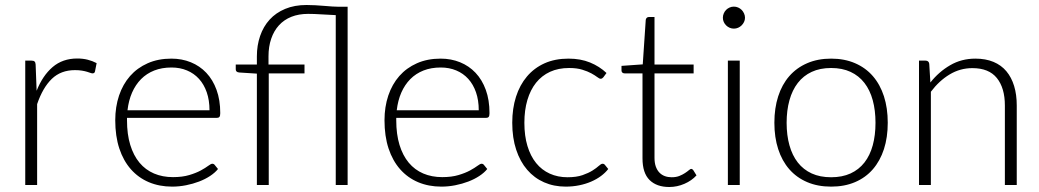

<svg xmlns="http://www.w3.org/2000/svg" viewBox="-20 -740 4156 768"><path d="M81 0V-497.5H106Q114.5 -497.5 118.2 -494Q122 -490.5 122.5 -482L126.5 -377Q150.5 -437.5 190.5 -471.8Q230.5 -506 289 -506Q311.5 -506 330.5 -501.2Q349.5 -496.5 366.5 -487.5L360 -454.5Q358.5 -446.5 350 -446.5Q347 -446.5 341.5 -448.5Q336 -450.5 327.8 -453Q319.5 -455.5 307.5 -457.5Q295.5 -459.5 280 -459.5Q223.5 -459.5 187.2 -424.5Q151 -389.5 128.5 -323.5V0Z M665.5 -505.5Q707.5 -505.5 743.2 -491Q779 -476.5 805.2 -448.8Q831.5 -421 846.2 -380.5Q861 -340 861 -287.5Q861 -276.5 857.8 -272.5Q854.5 -268.5 847.5 -268.5H488V-259Q488 -203 501 -160.5Q514 -118 538 -89.2Q562 -60.5 596 -46Q630 -31.5 672 -31.5Q709.5 -31.5 737 -39.8Q764.5 -48 783.2 -58.2Q802 -68.5 813 -76.8Q824 -85 829 -85Q835.5 -85 839 -80L852 -64Q840 -49 820.2 -36Q800.5 -23 776.2 -13.8Q752 -4.5 724.2 1Q696.5 6.5 668.5 6.5Q617.5 6.5 575.5 -11.2Q533.5 -29 503.5 -63Q473.5 -97 457.2 -146.2Q441 -195.5 441 -259Q441 -312.5 456.2 -357.8Q471.5 -403 500.2 -435.8Q529 -468.5 570.8 -487Q612.5 -505.5 665.5 -505.5ZM666 -470Q627.5 -470 597 -458Q566.5 -446 544.2 -423.5Q522 -401 508.2 -369.5Q494.5 -338 490 -299H818Q818 -339 807 -370.8Q796 -402.5 776 -424.5Q756 -446.5 728 -458.2Q700 -470 666 -470Z M1007.5 0V-445.5L937.5 -450Q923 -451 923 -462.5V-482H1007.5V-514.5Q1007.5 -558.5 1020.5 -596.2Q1033.5 -634 1058.5 -661.5Q1083.5 -689 1120.8 -704.5Q1158 -720 1206 -720Q1223 -720 1241.2 -719Q1259.5 -718 1276.8 -716.5Q1294 -715 1309 -714Q1324 -713 1334.5 -713H1370.5V0H1323V-679.5Q1296 -680.5 1266.2 -682.5Q1236.5 -684.5 1212.5 -684.5Q1175 -684.5 1145.5 -672.8Q1116 -661 1095.8 -638.8Q1075.5 -616.5 1064.8 -585Q1054 -553.5 1054 -514.5V-482H1198V-446.5H1055V0Z M1742.5 -505.5Q1784.5 -505.5 1820.2 -491Q1856 -476.5 1882.2 -448.8Q1908.5 -421 1923.2 -380.5Q1938 -340 1938 -287.5Q1938 -276.5 1934.8 -272.5Q1931.5 -268.5 1924.5 -268.5H1565V-259Q1565 -203 1578 -160.5Q1591 -118 1615 -89.2Q1639 -60.5 1673 -46Q1707 -31.5 1749 -31.5Q1786.5 -31.5 1814 -39.8Q1841.5 -48 1860.2 -58.2Q1879 -68.5 1890 -76.8Q1901 -85 1906 -85Q1912.5 -85 1916 -80L1929 -64Q1917 -49 1897.2 -36Q1877.5 -23 1853.2 -13.8Q1829 -4.5 1801.2 1Q1773.5 6.5 1745.5 6.5Q1694.5 6.5 1652.5 -11.2Q1610.5 -29 1580.5 -63Q1550.5 -97 1534.2 -146.2Q1518 -195.5 1518 -259Q1518 -312.5 1533.2 -357.8Q1548.5 -403 1577.2 -435.8Q1606 -468.5 1647.8 -487Q1689.5 -505.5 1742.5 -505.5ZM1743 -470Q1704.5 -470 1674 -458Q1643.5 -446 1621.2 -423.5Q1599 -401 1585.2 -369.5Q1571.5 -338 1567 -299H1895Q1895 -339 1884 -370.8Q1873 -402.5 1853 -424.5Q1833 -446.5 1805 -458.2Q1777 -470 1743 -470Z M2393.5 -431Q2391 -428.5 2388.8 -426.8Q2386.5 -425 2382.5 -425Q2377.5 -425 2368.8 -431.8Q2360 -438.5 2345.5 -446.5Q2331 -454.5 2309.2 -461.2Q2287.5 -468 2256.5 -468Q2213.5 -468 2180.2 -452.8Q2147 -437.5 2124.2 -409Q2101.5 -380.5 2089.5 -340Q2077.5 -299.5 2077.5 -249Q2077.5 -196.5 2089.8 -156Q2102 -115.5 2124.5 -87.8Q2147 -60 2179 -45.5Q2211 -31 2250 -31Q2286 -31 2310.2 -39.5Q2334.5 -48 2350.2 -58Q2366 -68 2375.2 -76.5Q2384.5 -85 2390 -85Q2396.5 -85 2400 -80L2413 -64Q2401.5 -49 2384 -36Q2366.5 -23 2344.5 -13.5Q2322.5 -4 2296.8 1.2Q2271 6.5 2243 6.5Q2195.5 6.5 2156.2 -10.8Q2117 -28 2088.8 -60.8Q2060.5 -93.5 2044.8 -141Q2029 -188.5 2029 -249Q2029 -306 2044 -353Q2059 -400 2087.8 -434Q2116.5 -468 2158.2 -486.8Q2200 -505.5 2254 -505.5Q2302.5 -505.5 2340.2 -490Q2378 -474.5 2406 -448Z M2657 8Q2606.5 8 2578.2 -20Q2550 -48 2550 -106.5V-446.5H2478.5Q2473 -446.5 2469.5 -449.5Q2466 -452.5 2466 -458V-476.5L2551 -482.5L2563 -660.5Q2563.5 -665 2566.8 -668.5Q2570 -672 2575.5 -672H2598V-482H2754.5V-446.5H2598V-109Q2598 -88.5 2603.2 -73.8Q2608.5 -59 2617.8 -49.5Q2627 -40 2639.5 -35.5Q2652 -31 2666.5 -31Q2684.5 -31 2697.5 -36.2Q2710.5 -41.5 2720 -47.8Q2729.5 -54 2735.5 -59.2Q2741.5 -64.5 2745 -64.5Q2749 -64.5 2753 -59.5L2766 -38.5Q2747 -17.5 2717.8 -4.8Q2688.5 8 2657 8Z M2939 -497.5V0H2891.5V-497.5ZM2960 -669Q2960 -660 2956.2 -652.2Q2952.5 -644.5 2946.5 -638.5Q2940.5 -632.5 2932.5 -629Q2924.5 -625.5 2915.5 -625.5Q2906.5 -625.5 2898.5 -629Q2890.5 -632.5 2884.5 -638.5Q2878.5 -644.5 2875 -652.2Q2871.5 -660 2871.5 -669Q2871.5 -678 2875 -686.2Q2878.5 -694.5 2884.5 -700.5Q2890.5 -706.5 2898.5 -710Q2906.5 -713.5 2915.5 -713.5Q2924.5 -713.5 2932.5 -710Q2940.5 -706.5 2946.5 -700.5Q2952.5 -694.5 2956.2 -686.2Q2960 -678 2960 -669Z M3304.5 -505.5Q3358 -505.5 3400.2 -487.2Q3442.5 -469 3471.5 -435.5Q3500.5 -402 3515.8 -354.8Q3531 -307.5 3531 -249Q3531 -190.5 3515.8 -143.5Q3500.5 -96.5 3471.5 -63Q3442.5 -29.5 3400.2 -11.5Q3358 6.5 3304.5 6.5Q3251 6.5 3208.8 -11.5Q3166.5 -29.5 3137.2 -63Q3108 -96.5 3092.8 -143.5Q3077.5 -190.5 3077.5 -249Q3077.5 -307.5 3092.8 -354.8Q3108 -402 3137.2 -435.5Q3166.5 -469 3208.8 -487.2Q3251 -505.5 3304.5 -505.5ZM3304.5 -31Q3349 -31 3382.2 -46.2Q3415.5 -61.5 3437.8 -90Q3460 -118.5 3471 -158.8Q3482 -199 3482 -249Q3482 -298.5 3471 -339Q3460 -379.5 3437.8 -408.2Q3415.5 -437 3382.2 -452.5Q3349 -468 3304.5 -468Q3260 -468 3226.8 -452.5Q3193.5 -437 3171.2 -408.2Q3149 -379.5 3137.8 -339Q3126.5 -298.5 3126.5 -249Q3126.5 -199 3137.8 -158.8Q3149 -118.5 3171.2 -90Q3193.5 -61.5 3226.8 -46.2Q3260 -31 3304.5 -31Z M3656 0V-497.5H3682Q3695 -497.5 3697 -485L3701.5 -410Q3735.5 -453 3780.8 -479.2Q3826 -505.5 3881.5 -505.5Q3922.5 -505.5 3953.8 -492.5Q3985 -479.5 4005.5 -455Q4026 -430.5 4036.5 -396Q4047 -361.5 4047 -318V0H3999.5V-318Q3999.5 -388 3967.5 -427.8Q3935.5 -467.5 3869.5 -467.5Q3820.5 -467.5 3778.5 -442.2Q3736.5 -417 3703.5 -373V0Z"/></svg>

Font: Lato Light
Style: Regular
Weight: 300
Designer: Lukasz Dziedzic
Foundry: Lukasz Dziedzic
Version: Version 1.104; Western+Polish opensource